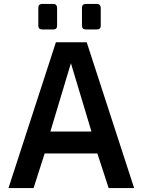

<svg xmlns="http://www.w3.org/2000/svg" viewBox="-20 -952 721 972"><path d="M23 0 263 -738H419L659 0H530L473 -175H206L150 0ZM235 -286H443L339 -632ZM414 -803Q395 -803 395 -822V-912Q395 -932 414 -932H471Q480 -932 485 -926.5Q490 -921 490 -912V-822Q490 -803 471 -803ZM193 -803Q174 -803 174 -822V-912Q174 -932 193 -932H251Q260 -932 264.5 -926.5Q269 -921 269 -912V-822Q269 -803 251 -803Z"/></svg>

Font: Exo Thin SemiBold
Style: Regular
Weight: 600
Version: Version 2.000